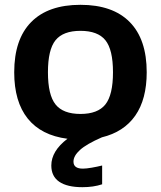

<svg xmlns="http://www.w3.org/2000/svg" viewBox="-20 -570 668 797"><path d="M322 207Q259 207 226 184.5Q193 162 193 117Q193 57 260 6Q151 -8 95 -78Q39 -148 39 -270Q39 -407 109.5 -478.5Q180 -550 314 -550Q448 -550 518.5 -478.5Q589 -407 589 -270Q589 -158 541.5 -90Q494 -22 403 0Q339 28 312 52.5Q285 77 285 101Q285 130 324 130Q338 130 361 126Q384 122 404 117V195Q368 207 322 207ZM314 -97Q386 -97 417.5 -136.5Q449 -176 449 -270Q449 -364 417.5 -403Q386 -442 314 -442Q242 -442 210.5 -403Q179 -364 179 -270Q179 -176 210.5 -136.5Q242 -97 314 -97Z"/></svg>

Font: Encode Sans Normal
Style: SemiBold
Weight: 600
Designer: Pablo Impallari, Andres Torresi
Foundry: Pablo Impallari, Andres Torresi
Version: Version 1.000; ttfautohint (v1.00) -l 8 -r 50 -G 200 -x 14 -